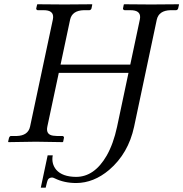

<svg xmlns="http://www.w3.org/2000/svg" viewBox="-20 -666 860 901"><path d="M529.3 -70.8 583 -324.2H255.9L202.1 -71.8Q194.3 -34.2 229.5 -29.3Q238.3 -28.3 248 -27.8H273.9Q280.3 -25.9 280.3 -20L276.4 -1L273.9 1Q272.9 1 148.4 -1L20 1L18.1 -1L22.5 -20Q25.4 -26.9 30.8 -27.8H58.1Q111.8 -29.3 121.1 -71.8L228 -574.2Q236.3 -613.8 195.3 -617.7Q189.9 -618.2 183.6 -618.2H156.2Q149.9 -620.1 149.9 -626L154.3 -645L156.2 -646Q157.2 -646 282.2 -645L411.1 -646L413.1 -645L409.2 -626Q406.2 -618.7 399.4 -618.2H373.5Q318.8 -616.7 309.1 -574.2L264.2 -362.8H591.3L636.2 -574.2Q644.5 -613.8 602.5 -617.7Q596.2 -618.2 590.3 -618.2H564.5Q557.1 -620.1 557.1 -626L561 -645L563.5 -646Q564.5 -646 689 -645L818.4 -646L820.3 -645L815.9 -626Q813 -618.7 806.2 -618.2H780.3Q725.6 -616.7 715.8 -574.2L609.4 -71.8Q582.5 54.2 492.2 131.3Q419.9 192.4 337.9 192.9Q281.2 192.9 236.8 170.9Q228.5 167 224.6 167Q211.4 167.5 205.6 175.8Q201.2 183.1 194.3 214.8H171.4L203.6 63H227.5Q220.2 102.1 244.1 130.9Q272.9 163.6 336.9 164.1Q422.9 164.1 480.5 64.5Q512.2 8.8 529.3 -70.8Z"/></svg>

Font: Linux Biolinum Slanted O
Style: Slanted
Weight: 400
Designer: Philipp H. Poll
Foundry: Philipp H. Poll
Version: Version 1.0.4